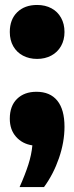

<svg xmlns="http://www.w3.org/2000/svg" viewBox="-20 -578 300 774"><path d="M240 -67Q240 -5.5 217.8 59.2Q195.5 124 157.5 176H59Q81.5 125.5 94.2 85.8Q107 46 110.5 8Q70 2 44.8 -26.5Q19.5 -55 19.5 -99.5Q19.5 -151 48.8 -179.5Q78 -208 127 -208Q182 -208 211 -172.2Q240 -136.5 240 -67ZM19.5 -449Q19.5 -499.5 49.5 -528.8Q79.5 -558 129.5 -558Q162.5 -558 187.5 -544.5Q212.5 -531 226.2 -506.2Q240 -481.5 240 -449Q240 -417 226 -392.2Q212 -367.5 186.8 -354Q161.5 -340.5 129.5 -340.5Q97.5 -340.5 72.5 -353.8Q47.5 -367 33.5 -391.5Q19.5 -416 19.5 -449Z"/></svg>

Font: Encode Sans Condensed ExtraBold
Style: Regular
Weight: 800
Width: 3
Designer: Multiple Designers
Foundry: Impallari Type
Version: Version 2.000